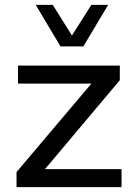

<svg xmlns="http://www.w3.org/2000/svg" viewBox="-20 -770 568 790"><path d="M229 -579H323L425 -750H356L276 -624L197 -750H127ZM48 0H480V-74H165L473 -440V-500H54V-426H356L48 -62Z"/></svg>

Font: Orkney
Style: Regular
Weight: 400
Designer: Samuel Oakes and Alfredo Marco Pradil
Foundry: Alfredo Marco Pradil
Version: 1.0; ttfautohint (v1.5)